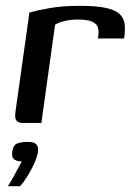

<svg xmlns="http://www.w3.org/2000/svg" viewBox="-20 -422 452 659"><path d="M122 0H58Q43 0 36.5 -8Q30 -16 33 -38L81 -379Q105 -386 149.5 -394Q194 -402 253 -402Q312 -402 345 -394.5Q378 -387 392 -372.5Q406 -358 408 -337.5Q410 -317 406 -290H316L318 -304Q320 -328 309.5 -338.5Q299 -349 282.5 -352Q266 -355 248 -355Q223 -355 202 -350Q181 -345 169 -337ZM7 217Q18 200 26 185.5Q34 171 41 157.5Q48 144 55 132Q52 132 49.5 132Q47 132 45 131Q35 130 27.5 124Q20 118 22 99Q25 76 39 70.5Q53 65 76 65Q87 65 95 67.5Q103 70 107.5 77.5Q112 85 110 100Q107 119 96.5 141.5Q86 164 73 184.5Q60 205 49 217Z"/></svg>

Font: Genos Medium
Style: Italic
Weight: 500
Italic angle: -8°
Designer: Robert E. Leuschke
Foundry: Robert E. Leuschke
Version: Version 1.010